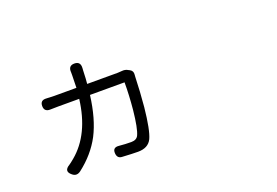

<svg xmlns="http://www.w3.org/2000/svg" viewBox="-89 -856 1678 1162"><g transform="rotate(-20 750.0 -275.0)"><path d="M208 32.2Q168 0 213.9 -27.3Q224.6 -34.2 243.2 -49.8Q246.1 -52.7 248 -53.7Q378.9 -163.1 406.2 -381.8H269.5Q236.3 -381.8 219.7 -380.9Q180.7 -379.9 180.7 -417.5Q180.7 -455.1 220.7 -452.1Q252 -450.2 269.5 -450.2H413.1Q415 -501 415 -531.2Q415 -540 415 -548.8Q411.1 -592.8 451.2 -592.8Q491.2 -592.8 488.3 -549.8Q488.3 -547.9 487.8 -542.5Q487.3 -537.1 487.3 -534.2Q485.4 -476.6 482.4 -450.2H678.7Q691.4 -450.2 709 -452.1Q728.5 -454.1 746.1 -443.4L753.9 -439.5Q774.4 -428.7 771.5 -404.3Q770.5 -399.4 770.5 -390.6Q767.6 -295.9 758.8 -200.2Q744.1 -56.6 720.7 -6.8Q697.3 41 631.8 41Q598.6 41 530.3 37.1Q500 36.1 497.1 3.9Q493.2 -37.1 536.1 -32.2Q575.2 -28.3 613.3 -28.3Q647.5 -28.3 659.2 -52.7Q677.7 -91.8 689.5 -207Q698.2 -298.8 698.2 -381.8H586.9H475.6Q457 -234.4 406.2 -135.7Q355.5 -40 261.7 32.2Q233.4 53.7 208 32.2Z"/></g></svg>

Font: Bpmf GenSen Rounded R
Style: R
Weight: 400
Foundry: But Ko
Version: Version 1.320